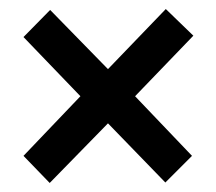

<svg xmlns="http://www.w3.org/2000/svg" viewBox="-20 -566 479 425"><path d="M347 -546 219 -413 91 -544 32 -484 158 -353 32 -221 90 -161 219 -293 346 -162 405 -221 279 -353 408 -487Z"/></svg>

Font: Noto Sans Display Condensed Medium
Style: Regular
Weight: 500
Width: 3
Designer: Monotype Design Team
Foundry: Monotype Imaging Inc.
Version: Version 1.900